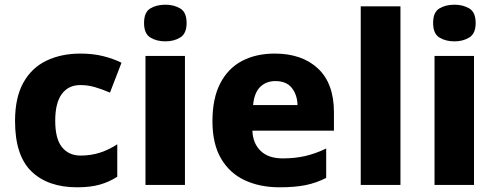

<svg xmlns="http://www.w3.org/2000/svg" viewBox="-20 -787 2110 817"><path d="M308 10Q184 10 114 -57.5Q44 -125 44 -272Q44 -372 79.5 -435.5Q115 -499 178 -529Q241 -559 322 -559Q376 -559 419.5 -548Q463 -537 497 -520L448 -393Q413 -408 383 -416.5Q353 -425 322 -425Q271 -425 243 -387Q215 -349 215 -273Q215 -196 244 -160.5Q273 -125 323 -125Q367 -125 405.5 -137.5Q444 -150 479 -173V-35Q445 -13 405 -1.5Q365 10 308 10Z M684 -767Q720 -767 747 -751Q774 -735 774 -689Q774 -644 747 -627.5Q720 -611 684 -611Q646 -611 619.5 -627.5Q593 -644 593 -689Q593 -735 619.5 -751Q646 -767 684 -767ZM767 -549V0H599V-549Z M1149 -559Q1265 -559 1333 -495.5Q1401 -432 1401 -309V-231H1054Q1056 -177 1089 -145Q1122 -113 1183 -113Q1235 -113 1278.5 -123Q1322 -133 1368 -155V-30Q1327 -9 1281.5 0.5Q1236 10 1169 10Q1086 10 1021.5 -20Q957 -50 920.5 -112.5Q884 -175 884 -271Q884 -368 917 -432Q950 -496 1009.5 -527.5Q1069 -559 1149 -559ZM1152 -442Q1113 -442 1087.5 -417.5Q1062 -393 1057 -340H1246Q1245 -383 1222 -412.5Q1199 -442 1152 -442Z M1684 0H1515V-760H1684Z M1914 -767Q1950 -767 1977 -751Q2004 -735 2004 -689Q2004 -644 1977 -627.5Q1950 -611 1914 -611Q1876 -611 1849.5 -627.5Q1823 -644 1823 -689Q1823 -735 1849.5 -751Q1876 -767 1914 -767ZM1997 -549V0H1829V-549Z"/></svg>

Font: Noto Sans Gurmukhi UI ExtraBold
Style: Regular
Weight: 800
Designer: Jelle Bosma - Monotype Design Team
Foundry: Monotype Imaging Inc.
Version: Version 2.004; ttfautohint (v1.8.4.7-5d5b)